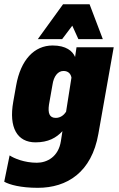

<svg xmlns="http://www.w3.org/2000/svg" viewBox="-77 -669 563 905"><path d="M101.1 216.3C239.3 216.3 355 143.1 386.7 -38.1L459 -446.3H283.7L276.9 -400.4C265.6 -428.2 234.4 -454.6 171.4 -454.6C84 -454.6 20.5 -386.7 -1 -265.6L-14.6 -189C-36.1 -67.9 3.9 2 90.3 2C150.4 2 188.5 -19.5 217.3 -50.8L210 -3.9C198.7 69.8 145 98.1 96.7 98.1C38.1 98.1 -10.7 77.6 -31.7 63.5L-57.1 187.5C-32.2 201.7 21 216.3 101.1 216.3ZM186 -113.3C155.3 -113.3 148.4 -136.7 153.8 -175.3L170.4 -269.5C176.3 -310.1 196.3 -334.5 222.2 -334.5C243.7 -334.5 256.3 -322.3 259.8 -303.2L234.4 -142.1C224.6 -127 208 -113.3 186 -113.3ZM101.1 -484.4H215.8L263.7 -547.9L292.5 -484.4H407.7L345.2 -648.9H220.2Z"/></svg>

Font: Roboto Flex Super Cond Black
Style: Italic
Weight: 900
Width: 3
Italic angle: -10°
Designer: Berlow after Robertson
Foundry: Google
Version: Version 3.200;Glyphs 3.3 (3311)